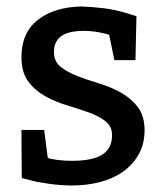

<svg xmlns="http://www.w3.org/2000/svg" viewBox="-20 -560 511 591"><path d="M46 -160H116L127 -74Q137 -70 158.5 -67.5Q180 -65 201 -65Q266 -65 295.5 -84.5Q325 -104 325 -144Q325 -171 304.5 -187Q284 -203 253 -214Q222 -225 185.5 -236Q149 -247 118 -264.5Q87 -282 66.5 -310Q46 -338 46 -384Q46 -459 96 -498.5Q146 -538 229 -540Q264 -539 300.5 -534.5Q337 -530 375 -518L400 -510L397 -375H332L316 -453Q308 -456 285 -460.5Q262 -465 236 -465Q218 -465 202 -462Q186 -459 173.5 -452Q161 -445 153.5 -432Q146 -419 146 -400Q146 -371 166.5 -354.5Q187 -338 218 -326Q249 -314 285.5 -303Q322 -292 353 -274.5Q384 -257 404.5 -230Q425 -203 425 -159Q425 -117 407 -85Q389 -53 358.5 -31.5Q328 -10 287.5 0.5Q247 11 201 11Q184 11 165.5 9.5Q147 8 129 5.5Q111 3 95.5 0Q80 -3 70 -6L47 -12Z"/></svg>

Font: Bitter
Style: Regular
Weight: 400
Designer: Sol Matas
Foundry: Sol Matas
Version: Version 1.001